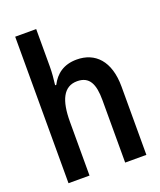

<svg xmlns="http://www.w3.org/2000/svg" viewBox="-141 -848 781 936"><g transform="rotate(-20 250.0 -380.0)"><path d="M51 0H160V-279C160 -389 189 -453 260 -453C324 -453 345 -407 345 -324V0H455V-354C455 -488 389 -553 294 -553C226 -553 184 -520 159 -471H153C157 -502 160 -534 160 -566V-760H51Z"/></g></svg>

Font: Noto Sans Mono ExtraCondensed SemiBold
Style: Regular
Weight: 600
Width: 2
Designer: Monotype Design Team
Foundry: Monotype Imaging Inc.
Version: Version 2.014